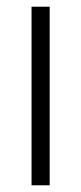

<svg xmlns="http://www.w3.org/2000/svg" viewBox="-20 -552 242 572"><path d="M128 0H74V-532H128Z"/></svg>

Font: Noto Sans Gujarati UI Condensed Light
Style: Regular
Weight: 300
Width: 3
Designer: Jelle Bosma - Monotype Design Team, Universal Thirst
Foundry: Monotype Imaging Inc.
Version: Version 2.106; ttfautohint (v1.8.4.7-5d5b)